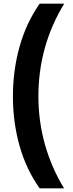

<svg xmlns="http://www.w3.org/2000/svg" viewBox="-20 -819 400 1055"><path d="M51 -289Q51 -432 87.5 -562.5Q124 -693 198 -799H333Q263 -685 227 -557Q191 -429 191 -290Q191 -153 227 -25Q263 103 332 216H198Q124 112 87.5 -17.5Q51 -147 51 -289Z"/></svg>

Font: Noto Sans Sinhala Condensed ExtraBold
Style: Regular
Weight: 800
Width: 3
Designer: Jelle Bosma - Monotype Design Team
Foundry: Monotype Imaging Inc.
Version: Version 2.006; ttfautohint (v1.8.4.7-5d5b)